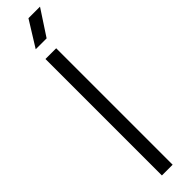

<svg xmlns="http://www.w3.org/2000/svg" viewBox="-310 -851 822 822"><g transform="rotate(-45 101.0 -440.0)"><path d="M60 0V-705H125V0ZM132 -880H202L126 -764H60Z"/></g></svg>

Font: TikTok Sans Light
Style: Regular
Weight: 300
Version: Version 4.000